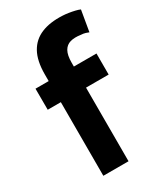

<svg xmlns="http://www.w3.org/2000/svg" viewBox="-184 -803 752 878"><g transform="rotate(-30 192.5 -364.0)"><path d="M385 -710 366.3 -600Q360.3 -602.7 350.3 -605.8Q340.3 -609 326 -609.7Q295 -614.3 272.7 -608.2Q250.3 -602 238.3 -581Q226.3 -560 226.3 -520V-500H345.7V-388.7H226.3V0H93.3V-388.7H24L23.7 -500H93.3V-535.3Q93.3 -606.7 117.3 -649.8Q141.3 -693 187 -711.8Q232.7 -730.7 298 -727.3Q311.7 -726.7 328.2 -724.2Q344.7 -721.7 360.2 -718Q375.7 -714.3 385 -710Z"/></g></svg>

Font: Nata Sans
Style: Regular
Weight: 400
Designer: Daniel Uzquiano Cruz
Version: Version 1.001